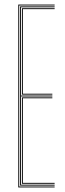

<svg xmlns="http://www.w3.org/2000/svg" viewBox="-20 -820 284 840"><path d="M60 0V-800H219V-796H64V-4H219V0ZM76 -16V-394H209V-390H80V-20H219V-16ZM68 -8V-792H219V-788H72V-402H209V-398H72V-12H219V-8ZM76 -406V-784H219V-780H80V-410H209V-406Z"/></svg>

Font: Big Shoulders Inline Display SC Thin
Style: Regular
Weight: 100
Designer: Patric King
Foundry: XO Type Co
Version: Version 2.002